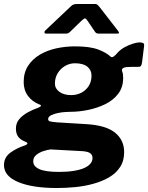

<svg xmlns="http://www.w3.org/2000/svg" viewBox="-64 -771 744 965"><path d="M222 174Q99 174 27.5 144Q-44 114 -44 59Q-44 20 -12 -3.5Q20 -27 61 -40Q72 -44 73.5 -49Q75 -54 65 -58Q41 -67 28.5 -82.5Q16 -98 16 -125Q16 -153 33.5 -173Q51 -193 77 -207Q103 -221 127 -229Q139 -234 141.5 -238.5Q144 -243 134 -246Q98 -260 76.5 -289Q55 -318 55 -359Q55 -406 77 -440Q99 -474 136 -496Q173 -518 219 -528Q265 -538 312 -538Q387 -538 428.5 -522.5Q470 -507 491 -487Q498 -480 508 -487.5Q518 -495 525 -504Q541 -522 562 -533.5Q583 -545 604 -551.5Q625 -558 638 -558Q649 -558 655.5 -554.5Q662 -551 660 -538L650 -458Q648 -443 643 -438.5Q638 -434 629 -435Q615 -435 599 -435Q583 -435 576 -434Q541 -432 551 -409Q553 -405 554 -397Q555 -389 555 -379Q555 -332 530 -299.5Q505 -267 465 -247.5Q425 -228 379 -218.5Q333 -209 290 -209Q283 -209 265 -208Q247 -207 227 -203Q207 -199 192.5 -191.5Q178 -184 178 -172Q178 -163 189 -160.5Q200 -158 224 -156L371 -147Q469 -141 514.5 -104Q560 -67 560 -6Q560 38 539 69.5Q518 101 483 121Q448 141 404 153Q360 165 313 169.5Q266 174 222 174ZM233 93Q274 93 305.5 88Q337 83 358 74Q379 65 390 52Q401 39 401 23Q401 6 387 -2.5Q373 -11 337 -12L190 -20Q174 -18 154 -11.5Q134 -5 118.5 7.5Q103 20 103 40Q103 65 133.5 79Q164 93 233 93ZM294 -293Q322 -293 345 -305Q368 -317 382 -339Q396 -361 396 -391Q396 -419 375 -436Q354 -453 313 -453Q286 -453 263 -439.5Q240 -426 226 -403Q212 -380 212 -351Q212 -326 234.5 -309.5Q257 -293 294 -293ZM411 -615 375 -668Q368 -678 363.5 -678.5Q359 -679 348 -669L289 -612Q282 -605 277 -603.5Q272 -602 262 -602H168Q160 -602 159.5 -608Q159 -614 165 -619L293 -740Q300 -747 307.5 -749Q315 -751 328 -751H413Q423 -751 428 -745Q433 -739 437 -735L530 -615Q536 -606 533.5 -604Q531 -602 521 -602H432Q424 -602 419.5 -605Q415 -608 411 -615Z"/></svg>

Font: Libre Franklin ExtraBold
Style: Italic
Weight: 800
Italic angle: -8°
Designer: Pablo Impallari, Rodrigo Fuenzalida, Nhung Nguyen
Foundry: Impallari Type
Version: Version 3.000